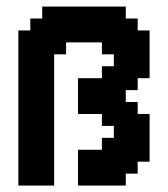

<svg xmlns="http://www.w3.org/2000/svg" viewBox="-20 -576 521 596"><path d="M222.2 -111.1H296.3V-148.1H333.3V-185.2H296.3V-222.2H222.2V-333.3H296.3V-370.4H333.3V-407.4H296.3V-444.4H185.2V-407.4H148.1V0H37V-481.5H74.1V-518.5H111.1V-555.6H370.4V-518.5H407.4V-481.5H444.4V-333.3H407.4V-296.3H370.4V-259.3H407.4V-222.2H444.4V-74.1H407.4V-37H370.4V0H222.2Z"/></svg>

Font: Jersey 15
Style: Regular
Weight: 400
Designer: Sarah Cadigan-Fried
Version: Version 1.001; ttfautohint (v1.8.4.7-5d5b)